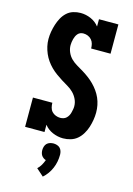

<svg xmlns="http://www.w3.org/2000/svg" viewBox="-146 -815 792 1147"><g transform="rotate(15 250.0 -241.5)"><path d="M296 8Q263 8 231.5 -5.5Q200 -19 180 -45V0H60V-181H180Q180 -167 183.5 -152.5Q187 -138 196.5 -127.5Q206 -117 220 -111.5Q234 -106 248 -106Q258 -106 268 -109Q278 -112 285.5 -119Q293 -126 298 -135Q303 -144 305.5 -154Q308 -164 310 -174Q312 -184 312 -194Q312 -217 302 -238Q292 -259 276 -275Q260 -291 240 -302.5Q220 -314 201 -326Q182 -338 163.5 -351.5Q145 -365 129 -381Q113 -397 100 -415.5Q87 -434 78 -455Q69 -476 64 -498Q59 -520 59 -543Q59 -566 63 -589Q67 -612 74 -634Q81 -656 92 -676.5Q103 -697 120 -713Q137 -729 159.5 -736Q182 -743 205 -743Q238 -743 269 -729.5Q300 -716 320 -690V-735H440V-554H320Q320 -568 316.5 -582Q313 -596 303.5 -607Q294 -618 280.5 -623.5Q267 -629 253 -629Q243 -629 234 -625.5Q225 -622 218.5 -614.5Q212 -607 208 -598.5Q204 -590 201.5 -580.5Q199 -571 197.5 -561Q196 -551 196 -542Q196 -519 205.5 -497.5Q215 -476 231 -460.5Q247 -445 267 -433.5Q287 -422 306.5 -410Q326 -398 344 -384.5Q362 -371 378 -355Q394 -339 407.5 -320Q421 -301 430 -280.5Q439 -260 443.5 -237.5Q448 -215 448 -192Q448 -169 444 -145.5Q440 -122 433 -100Q426 -78 413.5 -57Q401 -36 383.5 -21Q366 -6 343 1Q320 8 296 8ZM239 260 194 220Q207 208 216 192.5Q225 177 231 160Q223 158 215.5 152.5Q208 147 203.5 140Q199 133 197 124.5Q195 116 195 107Q195 96 198.5 85Q202 74 209.5 66.5Q217 59 228 55.5Q239 52 250 52Q261 52 272 55.5Q283 59 290.5 66.5Q298 74 301.5 85Q305 96 305 107Q305 129 301 150Q297 171 288.5 191Q280 211 267.5 228.5Q255 246 239 260Z"/></g></svg>

Font: Iosevka Slab Heavy
Style: Regular
Weight: 900
Monospace: yes
Designer: Belleve Invis
Foundry: Belleve Invis
Version: Version 11.1.0; ttfautohint (v1.8.3)